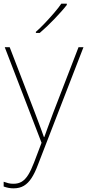

<svg xmlns="http://www.w3.org/2000/svg" viewBox="-26 -786 476 1049"><path d="M0 -528H27L164 -172Q176 -140 185.5 -115Q195 -90 202 -70.5Q209 -51 214 -37H216Q224 -59 235.5 -91Q247 -123 264 -168L403 -528H430L181 115Q165 158 146.5 186.5Q128 215 104.5 229Q81 243 48 243Q34 243 21 240.5Q8 238 -6 233V207Q8 212 20 215Q32 218 48 218Q74 218 93 206.5Q112 195 128 169.5Q144 144 160 102L201 -6ZM339 -759Q326 -742 308.5 -722.5Q291 -703 271.5 -682.5Q252 -662 231.5 -642.5Q211 -623 191 -606H170V-612Q193 -632 219.5 -660Q246 -688 270.5 -716.5Q295 -745 309 -766H339Z"/></svg>

Font: Noto Sans Armenian Thin
Style: Regular
Weight: 250
Version: Version 2.007